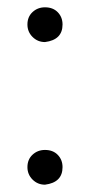

<svg xmlns="http://www.w3.org/2000/svg" viewBox="-20 -494 247 525"><path d="M103 11Q83 11 69 -3Q55 -17 55 -37Q55 -58 69 -71Q83 -84 103 -84Q125 -84 138 -70.5Q151 -57 151 -37Q151 5 103 11ZM103 -379Q83 -379 69 -393Q55 -407 55 -427Q55 -448 69 -461Q83 -474 103 -474Q125 -474 138 -460.5Q151 -447 151 -427Q151 -385 103 -379Z"/></svg>

Font: Trujillo Light
Style: Regular
Weight: 300
Designer: Fira Sans original fonts by bBox Type GmbH, Carrois Corporate GbR, & Edenspiekermann AG / Changes by Cristiano Sobral
Foundry: Fira Sans original fonts by bBox Type GmbH, Carrois Corporate GbR, & Edenspiekermann AG / Changes by Cristiano Sobral
Version: Version 4.301;July 28, 2020;FontCreator 13.0.0.2655 64-bit